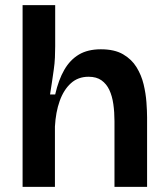

<svg xmlns="http://www.w3.org/2000/svg" viewBox="-20 -728 653 748"><path d="M68 0V-319V-708H195V-548Q195 -527 194 -504Q193 -481 189.5 -457Q186 -433 182.5 -408.5Q179 -384 175 -360H195Q208 -417 230.5 -456Q253 -495 287.5 -515.5Q322 -536 373 -536Q426 -536 459.5 -516.5Q493 -497 512 -466Q531 -435 539.5 -399.5Q548 -364 550.5 -329.5Q553 -295 553 -271V0H426V-256Q426 -291 421.5 -322.5Q417 -354 406 -377.5Q395 -401 375.5 -415Q356 -429 325 -429Q284 -429 256 -403.5Q228 -378 212.5 -334.5Q197 -291 194 -235V0Z"/></svg>

Font: Bricolage Grotesque 48pt Condensed ExtraBold SemiBold
Style: Regular
Weight: 600
Version: Version 1.000;gftools[0.9.30]